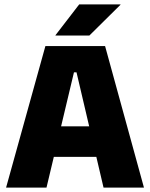

<svg xmlns="http://www.w3.org/2000/svg" viewBox="-20 -847 678 867"><path d="M7.5 0 185 -639H454.5L630 0H447.5L325.5 -520.5H314L190 0ZM175 -138.5V-276.5H461.5V-138.5ZM337.5 -827H524V-825.5L383.5 -686.5H230.5V-688Z"/></svg>

Font: Anek Gujarati Medium ExtraBold
Style: Regular
Weight: 800
Version: Version 1.003